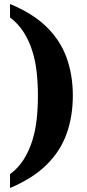

<svg xmlns="http://www.w3.org/2000/svg" viewBox="-20 -795 436 957"><path d="M30 142V73Q71 43 98 0Q125 -43 141 -94Q157 -145 163 -201.5Q169 -258 169 -318Q169 -378 163 -434Q157 -490 141 -541Q125 -592 98 -634.5Q71 -677 30 -708V-775Q142 -729 211 -662Q280 -595 311.5 -508.5Q343 -422 343 -318Q343 -214 311.5 -127Q280 -40 211 27.5Q142 95 30 142Z"/></svg>

Font: Noto Serif Khmer SemiCondensed ExtraBold
Style: Regular
Weight: 800
Width: 4
Designer: Danh Hong and the Monotype Design Team
Foundry: Monotype Imaging Inc.
Version: Version 2.004